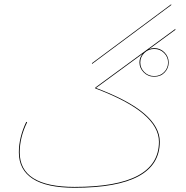

<svg xmlns="http://www.w3.org/2000/svg" viewBox="-20 -874 876 906"><path d="M788 -850 414 -572V-576L788 -854ZM807 -733 683 -642Q695 -647 708 -647Q736 -647 756 -627Q776 -607 776 -579Q776 -552 757 -532Q738 -512 708 -512Q678 -512 658 -532.5Q638 -553 638 -579Q638 -602 653 -620L433 -459Q587 -401 660.5 -338Q734 -275 734 -205Q734 12 332 12Q200 12 134.5 -30.5Q69 -73 69 -155Q69 -226 104 -299L108 -297Q73 -226 73 -155Q73 8 332 8Q730 8 730 -205Q730 -274 656.5 -336.5Q583 -399 429 -457L430 -461L808 -738ZM708 -643Q680 -643 661 -624Q642 -605 642 -579Q642 -553 661 -534Q680 -515 708 -515Q736 -515 754.5 -534Q773 -553 773 -579Q773 -605 754 -624Q735 -643 708 -643Z"/></svg>

Font: FiraGO Four
Style: Regular
Weight: 100
Designer: bBox Type
Foundry: bBox Type GmbH
Version: Version 1.001